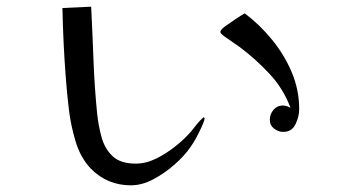

<svg xmlns="http://www.w3.org/2000/svg" viewBox="-20 -600 1040 575"><path d="M593 -246Q592 -239 589 -232Q586 -225 583 -218Q576 -203 568 -188Q560 -173 550 -159Q533 -134 503 -107.5Q473 -81 439 -63Q405 -45 372 -45Q302 -45 253 -94Q222 -126 207 -174.5Q192 -223 186 -274.5Q180 -326 177 -368Q173 -420 170.5 -472Q168 -524 167 -576L253 -580Q257 -500 260 -419.5Q263 -339 271 -259Q275 -222 284.5 -188Q294 -154 317.5 -132Q341 -110 386 -110Q417 -110 447.5 -125Q478 -140 505.5 -162Q533 -184 552 -206Q561 -217 570 -228.5Q579 -240 590 -249ZM876 -273Q876 -251 865 -228Q854 -205 828 -205Q813 -205 800.5 -215Q788 -225 788 -241Q788 -258 799 -271Q810 -284 827 -284Q838 -284 850 -277Q829 -334 787 -379Q745 -424 698 -459Q687 -467 675 -475Q663 -483 652 -491Q649 -493 644.5 -497Q640 -501 640 -505Q640 -511 656 -522.5Q672 -534 689.5 -545.5Q707 -557 713 -560Q757 -527 794 -482Q831 -437 853.5 -384Q876 -331 876 -273Z"/></svg>

Font: Kaisei Decol
Style: Regular
Weight: 400
Designer: Font-Kai, 金井和夫
Foundry: KAZUO KANAI
Version: Version 5.003